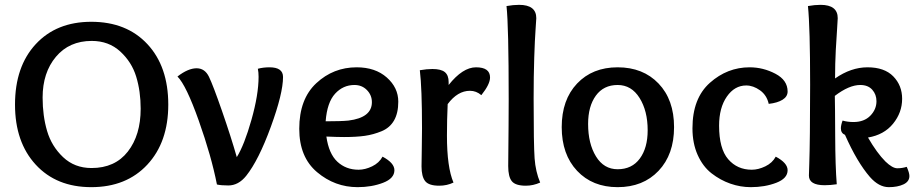

<svg xmlns="http://www.w3.org/2000/svg" viewBox="-20 -763 3799 793"><path d="M357 10Q213 10 127.5 -83Q42 -176 42 -331Q42 -488 127.5 -580.5Q213 -673 357 -673Q503 -673 589 -580.5Q675 -488 675 -331Q675 -176 588.5 -83Q502 10 357 10ZM561 -314Q561 -386 542.5 -446.5Q524 -507 476.5 -550.5Q429 -594 359 -594Q266 -594 211 -528.5Q156 -463 156 -360Q156 -285 174.5 -222Q193 -159 240.5 -114Q288 -69 358 -69Q455 -69 508 -137Q561 -205 561 -314Z M1093 -485Q1149 -485 1149 -445Q1149 -377 1098.5 -239Q1048 -101 997 -37Q965 3 923 3Q893 3 876 -1Q853 -118 801 -264.5Q749 -411 713 -447Q757 -481 792 -481Q826 -481 843 -446Q860 -411 897 -304.5Q934 -198 958 -114Q989 -164 1018.5 -268Q1048 -372 1048 -446Q1048 -464 1045 -479Q1067 -485 1093 -485Z M1401 -197Q1374 -197 1328 -199Q1338 -128 1373.5 -95Q1409 -62 1461 -62Q1488 -62 1517 -76Q1546 -90 1560 -116Q1609 -90 1609 -60Q1609 -26 1562 -8Q1515 10 1457 10Q1363 10 1289.5 -52Q1216 -114 1216 -231Q1216 -354 1286.5 -419.5Q1357 -485 1453 -485Q1530 -485 1577.5 -443Q1625 -401 1625 -343Q1625 -296 1607.5 -265.5Q1590 -235 1556 -221Q1522 -207 1487 -202Q1452 -197 1401 -197ZM1444 -412Q1397 -412 1364 -376Q1331 -340 1325 -262Q1389 -262 1419 -265Q1516 -277 1516 -341Q1516 -370 1495.5 -391Q1475 -412 1444 -412Z M1766 -478Q1802 -478 1817.5 -465Q1833 -452 1833 -424V-412Q1891 -485 1946 -485Q2004 -485 2004 -443Q2004 -415 1968 -370Q1947 -388 1921 -388Q1870 -388 1829 -333Q1826 -269 1826 -203Q1826 -72 1853 -9Q1826 4 1794 4Q1751 4 1736 -15Q1721 -34 1721 -76Q1721 -88 1722 -144Q1723 -200 1723 -232Q1723 -399 1714 -473Q1743 -478 1766 -478Z M2124 -743Q2195 -743 2195 -688Q2195 -682 2192 -641.5Q2189 -601 2186.5 -525Q2184 -449 2184 -356Q2184 -164 2188 -109Q2192 -54 2211 -9Q2182 4 2152 4Q2109 4 2094 -14.5Q2079 -33 2079 -77Q2081 -265 2081 -353Q2081 -656 2072 -738Q2100 -743 2124 -743Z M2655 -225Q2655 -305 2621.5 -358.5Q2588 -412 2531 -412Q2473 -412 2441 -368Q2409 -324 2409 -251Q2409 -170 2441.5 -117Q2474 -64 2531 -64Q2590 -64 2622.5 -108Q2655 -152 2655 -225ZM2531 10Q2427 10 2363.5 -57.5Q2300 -125 2300 -238Q2300 -351 2363.5 -418Q2427 -485 2531 -485Q2636 -485 2700 -418Q2764 -351 2764 -238Q2764 -125 2700 -57.5Q2636 10 2531 10Z M3085 -62Q3112 -62 3141 -76Q3170 -90 3184 -116Q3233 -90 3233 -60Q3233 -26 3186 -8Q3139 10 3081 10Q3038 10 2996.5 -4.5Q2955 -19 2919 -47Q2883 -75 2861.5 -123Q2840 -171 2840 -233Q2840 -357 2912 -421Q2984 -485 3076 -485Q3132 -485 3182.5 -458.5Q3233 -432 3233 -385Q3233 -364 3212 -351Q3191 -338 3155 -334Q3147 -370 3119 -390Q3091 -410 3062 -410Q3014 -410 2982 -364Q2950 -318 2950 -244Q2950 -149 2987.5 -105.5Q3025 -62 3085 -62Z M3533 -412Q3487 -412 3428 -367Q3429 -329 3429.5 -202Q3430 -75 3436 -2Q3409 2 3386 2Q3321 2 3321 -38Q3321 -45 3322.5 -87Q3324 -129 3325 -215Q3326 -301 3326 -414Q3326 -650 3317 -738Q3345 -743 3369 -743Q3440 -743 3440 -688Q3440 -679 3437.5 -645.5Q3435 -612 3432 -556.5Q3429 -501 3429 -439Q3495 -485 3563 -485Q3633 -485 3669.5 -447.5Q3706 -410 3706 -355Q3706 -298 3668.5 -252Q3631 -206 3565 -195Q3602 -131 3637 -96Q3666 -68 3686 -68Q3706 -68 3725 -74Q3736 -49 3736 -36Q3736 -13 3711.5 -1.5Q3687 10 3651 10Q3610 10 3573 -32Q3520 -93 3470 -206Q3453 -213 3453 -233Q3453 -246 3460 -265Q3481 -259 3505 -259Q3549 -259 3574.5 -285Q3600 -311 3600 -345Q3600 -373 3582.5 -392.5Q3565 -412 3533 -412Z"/></svg>

Font: Overlock
Style: Bold
Weight: 700
Designer: Dario Muhafara
Foundry: Dario Manuel Muhafara
Version: Version 1.001